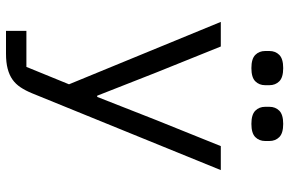

<svg xmlns="http://www.w3.org/2000/svg" viewBox="-182 -582 964 640"><g transform="rotate(90 300.0 -262.0)"><path d="M467 -516H547L291 113Q282 135 271 151.5Q260 168 245 178.5Q230 189 209 194.5Q188 200 159 200H83V132H203L261 -10L53 -516H135L222 -300L299 -104H303L380 -300ZM207 -618Q176 -618 163 -631Q150 -644 150 -664V-678Q150 -698 163 -711Q176 -724 207 -724Q238 -724 251 -711Q264 -698 264 -678V-664Q264 -644 251 -631Q238 -618 207 -618ZM393 -618Q362 -618 349 -631Q336 -644 336 -664V-678Q336 -698 349 -711Q362 -724 393 -724Q424 -724 437 -711Q450 -698 450 -678V-664Q450 -644 437 -631Q424 -618 393 -618Z"/></g></svg>

Font: IBM Plex Mono
Style: Regular
Weight: 400
Monospace: yes
Designer: Mike Abbink, Paul van der Laan, Pieter van Rosmalen
Foundry: Bold Monday
Version: Version 2.3